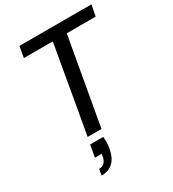

<svg xmlns="http://www.w3.org/2000/svg" viewBox="-223 -819 1070 1190"><g transform="rotate(-30 311.5 -224.5)"><path d="M192 0 301 -621H94L108 -700H623L608 -621H401L291 0ZM147 251 155 207Q180 207 194 192Q208 177 213 148L215 134H167L182 48H276Q278 70 277 91Q276 112 273 130Q262 192 229.5 221.5Q197 251 147 251Z"/></g></svg>

Font: DM Sans 24pt Medium
Style: Italic
Weight: 500
Italic angle: -10°
Designer: Colophon Foundry, Jonny Pinhorn
Foundry: Colophon Foundry
Version: Version 4.004;gftools[0.9.30]